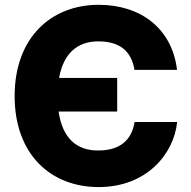

<svg xmlns="http://www.w3.org/2000/svg" viewBox="-20 -757 784 787"><path d="M384.3 9.8C582 9.8 692.9 -127 706.1 -256.8H531.7C518.6 -176.8 465.8 -140.1 381.8 -140.1C293 -140.1 235.8 -191.4 220.2 -299.8H460.4V-437.5H222.2C239.7 -536.1 295.4 -587.4 382.8 -587.4C467.3 -587.4 518.1 -550.8 531.2 -470.7H705.6C685.5 -640.1 557.1 -737.3 384.3 -737.3C190.4 -737.3 40 -603.5 40 -363.3C40 -124.5 187.5 9.8 384.3 9.8Z"/></svg>

Font: Inter ExtraBold
Style: Regular
Weight: 800
Designer: Rasmus Andersson
Foundry: rsms
Version: Version 4.001;git-9221beed3